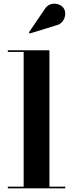

<svg xmlns="http://www.w3.org/2000/svg" viewBox="-20 -1023 396 1043"><path d="M281 -884 141.5 -841 137 -847 221 -970.5Q235.5 -994.5 256.5 -1000.2Q277.5 -1006 296.8 -999.5Q316 -993 325.5 -979Q336 -963 334 -942.5Q332 -922 318.5 -905.2Q305 -888.5 281 -884ZM22.5 -9H108.5V-741H22.5V-750H248.5V-9H334.5V0H22.5Z"/></svg>

Font: Bodoni* 24pt
Style: Bold
Weight: 700
Version: Version 2.3